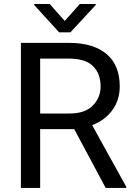

<svg xmlns="http://www.w3.org/2000/svg" viewBox="-20 -921 656 941"><path d="M498 0 343.8 -288.1H176.8V0H82.5V-710.9H317.9Q437.5 -710.9 502.2 -656.2Q566.9 -601.6 566.9 -497.6Q566.9 -431.2 531 -381.6Q495.1 -332 431.6 -307.6L598.6 -5.9V0ZM317.9 -633.8H176.8V-364.7H320.8Q396.5 -364.7 434.8 -403.6Q473.1 -442.4 473.1 -497.6Q473.1 -559.1 436.3 -596.4Q399.4 -633.8 317.9 -633.8ZM223.6 -901.4 297.4 -818.4 371.1 -901.4H449.2V-896.5L325.2 -762.7H269.5L147.5 -896.5V-901.4Z"/></svg>

Font: Vazirmatn RD
Style: Regular
Weight: 400
Designer: Saber Rastikerdar
Foundry: Saber Rastikerdar
Version: Version 32.102